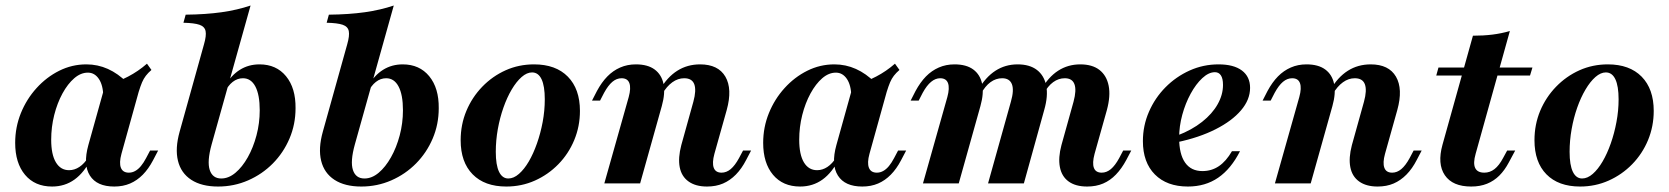

<svg xmlns="http://www.w3.org/2000/svg" viewBox="-20 -661 6017 692"><path d="M167.7 11.3Q105.6 11.3 70.2 -31Q34.7 -73.4 34.7 -146Q34.7 -202.4 55.2 -253.2Q75.8 -304 111.7 -343.5Q147.6 -383.1 193.5 -406Q239.5 -429 291.1 -429Q332.3 -429 369 -412.5Q405.6 -396 437.9 -363.7L352.4 -312.9Q351.6 -354 336.3 -376.6Q321 -399.2 296.8 -399.2Q271 -399.2 247.6 -379Q224.2 -358.9 205.2 -324.2Q186.3 -289.5 175.4 -246.4Q164.5 -203.2 164.5 -157.3Q164.5 -104 181.5 -75.8Q198.4 -47.6 229 -47.6Q248.4 -47.6 266.1 -59.3Q283.9 -71 299.2 -95.2L308.1 -88.7Q283.9 -39.5 248.8 -14.1Q213.7 11.3 167.7 11.3ZM391.9 11.3Q329 11.3 304 -28.2Q279 -67.7 298.4 -137.9L358.1 -351.6Q405.6 -366.1 441.9 -385.1Q478.2 -404 509.7 -431.5L525.8 -408.9Q513.7 -398.4 505.6 -387.9Q497.6 -377.4 491.9 -364.1Q486.3 -350.8 479.8 -329.8L417.7 -106.5Q408.9 -74.2 415.7 -56.5Q422.6 -38.7 444.4 -38.7Q456.5 -38.7 467.3 -44.8Q478.2 -50.8 487.9 -62.5Q497.6 -74.2 506.5 -91.1L521 -118.5H550L531.5 -83.1Q515.3 -52.4 494.8 -31.5Q474.2 -10.5 448.8 0.4Q423.4 11.3 391.9 11.3Z M766.1 11.3Q706.5 11.3 669.4 -12.9Q632.3 -37.1 621.4 -81.5Q610.5 -125.8 627.4 -186.3L715.3 -501.6Q724.2 -532.3 721 -548.8Q717.7 -565.3 698.8 -571.8Q679.8 -578.2 641.1 -579L649.2 -608.1Q721.8 -608.9 778.6 -616.9Q835.5 -625 883.1 -641.1L742.7 -140.3Q725.8 -79 735.9 -48.4Q746 -17.7 777.4 -17.7Q804 -17.7 828.6 -38.3Q853.2 -58.9 873 -94Q892.7 -129 904.4 -173Q916.1 -216.9 916.1 -263.7Q916.1 -319.4 900.4 -349.2Q884.7 -379 855.6 -379Q835.5 -379 818.5 -365.7Q801.6 -352.4 790.3 -328.2L791.1 -351.6Q812.9 -389.5 844.4 -409.3Q875.8 -429 915.3 -429Q975.8 -429 1010.9 -386.3Q1046 -343.5 1045.2 -271Q1045.2 -212.9 1023.4 -161.7Q1001.6 -110.5 963.3 -71.8Q925 -33.1 874.2 -10.9Q823.4 11.3 766.1 11.3Z M1282.3 11.3Q1222.6 11.3 1185.5 -12.9Q1148.4 -37.1 1137.5 -81.5Q1126.6 -125.8 1143.5 -186.3L1231.5 -501.6Q1240.3 -532.3 1237.1 -548.8Q1233.9 -565.3 1214.9 -571.8Q1196 -578.2 1157.3 -579L1165.3 -608.1Q1237.9 -608.9 1294.8 -616.9Q1351.6 -625 1399.2 -641.1L1258.9 -140.3Q1241.9 -79 1252 -48.4Q1262.1 -17.7 1293.5 -17.7Q1320.2 -17.7 1344.8 -38.3Q1369.4 -58.9 1389.1 -94Q1408.9 -129 1420.6 -173Q1432.3 -216.9 1432.3 -263.7Q1432.3 -319.4 1416.5 -349.2Q1400.8 -379 1371.8 -379Q1351.6 -379 1334.7 -365.7Q1317.7 -352.4 1306.5 -328.2L1307.3 -351.6Q1329 -389.5 1360.5 -409.3Q1391.9 -429 1431.5 -429Q1491.9 -429 1527 -386.3Q1562.1 -343.5 1561.3 -271Q1561.3 -212.9 1539.5 -161.7Q1517.7 -110.5 1479.4 -71.8Q1441.1 -33.1 1390.3 -10.9Q1339.5 11.3 1282.3 11.3Z M1804.8 11.3Q1726.6 11.3 1683.5 -32.7Q1640.3 -76.6 1640.3 -155.6Q1640.3 -212.1 1660.9 -261.3Q1681.5 -310.5 1718.1 -348.4Q1754.8 -386.3 1802.4 -407.7Q1850 -429 1904.8 -429Q1983.1 -429 2026.6 -384.7Q2070.2 -340.3 2070.2 -261.3Q2070.2 -205.6 2049.6 -156Q2029 -106.5 1992.3 -69Q1955.6 -31.5 1907.7 -10.1Q1859.7 11.3 1804.8 11.3ZM1812.1 -17.7Q1831.5 -17.7 1850.4 -34.3Q1869.4 -50.8 1885.9 -79Q1902.4 -107.3 1915.3 -144Q1928.2 -180.6 1935.9 -221.4Q1943.5 -262.1 1943.5 -303.2Q1943.5 -350.8 1931.9 -375.4Q1920.2 -400 1897.6 -400Q1879 -400 1860.1 -383.5Q1841.1 -366.9 1824.2 -338.3Q1807.3 -309.7 1794.4 -273Q1781.5 -236.3 1774.2 -195.6Q1766.9 -154.8 1766.9 -113.7Q1766.9 -66.1 1778.6 -41.9Q1790.3 -17.7 1812.1 -17.7Z M2528.2 11.3Q2487.1 11.3 2461.7 -6.9Q2436.3 -25 2429.8 -58.5Q2423.4 -91.9 2435.5 -137.9L2479 -294.4Q2490.3 -335.5 2482.3 -357.3Q2474.2 -379 2446 -379Q2423.4 -379 2403.2 -364.5Q2383.1 -350 2366.9 -322.6L2358.1 -337.1Q2384.7 -383.1 2421 -406Q2457.3 -429 2503.2 -429Q2568.5 -429 2594.4 -384.7Q2620.2 -340.3 2599.2 -264.5L2554.8 -106.5Q2546 -74.2 2552.4 -56.5Q2558.9 -38.7 2580.6 -38.7Q2598.4 -38.7 2613.7 -51.6Q2629 -64.5 2643.5 -91.1L2658.1 -118.5H2687.1L2669.4 -84.7Q2653.2 -53.2 2632.3 -31.9Q2611.3 -10.5 2585.9 0.4Q2560.5 11.3 2528.2 11.3ZM2158.1 0 2246 -311.3Q2254.8 -343.5 2248.4 -361.3Q2241.9 -379 2220.2 -379Q2202.4 -379 2187.1 -366.1Q2171.8 -353.2 2157.3 -326.6L2142.7 -298.4H2113.7L2131.5 -333.1Q2148.4 -364.5 2169 -385.5Q2189.5 -406.5 2215.3 -417.7Q2241.1 -429 2271.8 -429Q2314.5 -429 2339.5 -410.5Q2364.5 -391.9 2371.4 -358.5Q2378.2 -325 2365.3 -279L2287.1 0Z M2863.7 11.3Q2801.6 11.3 2766.1 -31Q2730.6 -73.4 2730.6 -146Q2730.6 -202.4 2751.2 -253.2Q2771.8 -304 2807.7 -343.5Q2843.5 -383.1 2889.5 -406Q2935.5 -429 2987.1 -429Q3028.2 -429 3064.9 -412.5Q3101.6 -396 3133.9 -363.7L3048.4 -312.9Q3047.6 -354 3032.3 -376.6Q3016.9 -399.2 2992.7 -399.2Q2966.9 -399.2 2943.5 -379Q2920.2 -358.9 2901.2 -324.2Q2882.3 -289.5 2871.4 -246.4Q2860.5 -203.2 2860.5 -157.3Q2860.5 -104 2877.4 -75.8Q2894.4 -47.6 2925 -47.6Q2944.4 -47.6 2962.1 -59.3Q2979.8 -71 2995.2 -95.2L3004 -88.7Q2979.8 -39.5 2944.8 -14.1Q2909.7 11.3 2863.7 11.3ZM3087.9 11.3Q3025 11.3 3000 -28.2Q2975 -67.7 2994.4 -137.9L3054 -351.6Q3101.6 -366.1 3137.9 -385.1Q3174.2 -404 3205.6 -431.5L3221.8 -408.9Q3209.7 -398.4 3201.6 -387.9Q3193.5 -377.4 3187.9 -364.1Q3182.3 -350.8 3175.8 -329.8L3113.7 -106.5Q3104.8 -74.2 3111.7 -56.5Q3118.5 -38.7 3140.3 -38.7Q3152.4 -38.7 3163.3 -44.8Q3174.2 -50.8 3183.9 -62.5Q3193.5 -74.2 3202.4 -91.1L3216.9 -118.5H3246L3227.4 -83.1Q3211.3 -52.4 3190.7 -31.5Q3170.2 -10.5 3144.8 0.4Q3119.4 11.3 3087.9 11.3Z M3898.4 11.3Q3856.5 11.3 3831.5 -6.9Q3806.5 -25 3800 -58.9Q3793.5 -92.7 3805.6 -137.9L3849.2 -294.4Q3860.5 -336.3 3852.4 -357.7Q3844.4 -379 3817.7 -379Q3795.2 -379 3775.8 -364.9Q3756.5 -350.8 3741.1 -322.6L3732.3 -337.1Q3758.1 -383.1 3793.5 -406Q3829 -429 3873.4 -429Q3916.9 -429 3942.7 -408.9Q3968.5 -388.7 3975.8 -352Q3983.1 -315.3 3969.4 -264.5L3925 -106.5Q3916.1 -73.4 3922.6 -56Q3929 -38.7 3950.8 -38.7Q3968.5 -38.7 3983.9 -51.6Q3999.2 -64.5 4013.7 -91.1L4028.2 -118.5H4057.3L4039.5 -84.7Q4022.6 -53.2 4002 -31.9Q3981.5 -10.5 3956 0.4Q3930.6 11.3 3898.4 11.3ZM3306.5 0 3394.4 -311.3Q3403.2 -343.5 3396.8 -361.3Q3390.3 -379 3368.5 -379Q3351.6 -379 3335.9 -366.1Q3320.2 -353.2 3305.6 -326.6L3291.1 -298.4H3262.1L3279.8 -333.1Q3296.8 -364.5 3317.3 -385.5Q3337.9 -406.5 3363.7 -417.7Q3389.5 -429 3420.2 -429Q3462.9 -429 3487.9 -410.5Q3512.9 -391.9 3519.8 -358.5Q3526.6 -325 3513.7 -279L3435.5 0ZM3541.1 0 3623.4 -294.4Q3635.5 -336.3 3627 -357.7Q3618.5 -379 3591.9 -379Q3569.4 -379 3550 -364.9Q3530.6 -350.8 3515.3 -322.6L3505.6 -337.1Q3532.3 -383.1 3567.7 -406Q3603.2 -429 3647.6 -429Q3691.1 -429 3717.3 -408.9Q3743.5 -388.7 3750.8 -352Q3758.1 -315.3 3743.5 -264.5L3670.2 0Z M4261.3 11.3Q4185.5 11.3 4142.3 -32.3Q4099.2 -75.8 4099.2 -152.4Q4099.2 -208.1 4121 -258.1Q4142.7 -308.1 4180.6 -346.4Q4218.5 -384.7 4267.7 -406.9Q4316.9 -429 4371.8 -429Q4426.6 -429 4456 -406.9Q4485.5 -384.7 4485.5 -344.4Q4485.5 -301.6 4452.8 -263.3Q4420.2 -225 4361.3 -195.2Q4302.4 -165.3 4222.6 -148.4L4223.4 -172.6Q4275.8 -192.7 4312.5 -221.8Q4349.2 -250.8 4368.5 -285.1Q4387.9 -319.4 4387.9 -354.8Q4387.9 -378.2 4380.2 -389.5Q4372.6 -400.8 4358.9 -400.8Q4336.3 -400.8 4313.3 -379.4Q4290.3 -358.1 4271.4 -323.4Q4252.4 -288.7 4241.1 -247.2Q4229.8 -205.6 4229.8 -164.5Q4229.8 -105.6 4251.2 -75Q4272.6 -44.4 4313.7 -44.4Q4346.8 -44.4 4373 -62.1Q4399.2 -79.8 4420.2 -116.1H4449.2Q4416.9 -52.4 4370.6 -20.6Q4324.2 11.3 4261.3 11.3Z M4945.2 11.3Q4904 11.3 4878.6 -6.9Q4853.2 -25 4846.8 -58.5Q4840.3 -91.9 4852.4 -137.9L4896 -294.4Q4907.3 -335.5 4899.2 -357.3Q4891.1 -379 4862.9 -379Q4840.3 -379 4820.2 -364.5Q4800 -350 4783.9 -322.6L4775 -337.1Q4801.6 -383.1 4837.9 -406Q4874.2 -429 4920.2 -429Q4985.5 -429 5011.3 -384.7Q5037.1 -340.3 5016.1 -264.5L4971.8 -106.5Q4962.9 -74.2 4969.4 -56.5Q4975.8 -38.7 4997.6 -38.7Q5015.3 -38.7 5030.6 -51.6Q5046 -64.5 5060.5 -91.1L5075 -118.5H5104L5086.3 -84.7Q5070.2 -53.2 5049.2 -31.9Q5028.2 -10.5 5002.8 0.4Q4977.4 11.3 4945.2 11.3ZM4575 0 4662.9 -311.3Q4671.8 -343.5 4665.3 -361.3Q4658.9 -379 4637.1 -379Q4619.4 -379 4604 -366.1Q4588.7 -353.2 4574.2 -326.6L4559.7 -298.4H4530.6L4548.4 -333.1Q4565.3 -364.5 4585.9 -385.5Q4606.5 -406.5 4632.3 -417.7Q4658.1 -429 4688.7 -429Q4731.5 -429 4756.5 -410.5Q4781.5 -391.9 4788.3 -358.5Q4795.2 -325 4782.3 -279L4704 0Z M5282.3 11.3Q5215.3 11.3 5187.5 -29.4Q5159.7 -70.2 5179 -139.5L5288.7 -532.3Q5326.6 -532.3 5358.9 -536.3Q5391.1 -540.3 5421.8 -549.2L5298.4 -106.5Q5288.7 -72.6 5296.8 -55.6Q5304.8 -38.7 5329.8 -38.7Q5350 -38.7 5366.5 -51.6Q5383.1 -64.5 5397.6 -91.9L5412.1 -118.5H5441.1L5417.7 -75Q5403.2 -47.6 5383.9 -28.2Q5364.5 -8.9 5339.5 1.2Q5314.5 11.3 5282.3 11.3ZM5156.5 -388.7 5164.5 -417.7H5503.2L5494.4 -388.7Z M5675 11.3Q5596.8 11.3 5553.6 -32.7Q5510.5 -76.6 5510.5 -155.6Q5510.5 -212.1 5531 -261.3Q5551.6 -310.5 5588.3 -348.4Q5625 -386.3 5672.6 -407.7Q5720.2 -429 5775 -429Q5853.2 -429 5896.8 -384.7Q5940.3 -340.3 5940.3 -261.3Q5940.3 -205.6 5919.8 -156Q5899.2 -106.5 5862.5 -69Q5825.8 -31.5 5777.8 -10.1Q5729.8 11.3 5675 11.3ZM5682.3 -17.7Q5701.6 -17.7 5720.6 -34.3Q5739.5 -50.8 5756 -79Q5772.6 -107.3 5785.5 -144Q5798.4 -180.6 5806 -221.4Q5813.7 -262.1 5813.7 -303.2Q5813.7 -350.8 5802 -375.4Q5790.3 -400 5767.7 -400Q5749.2 -400 5730.2 -383.5Q5711.3 -366.9 5694.4 -338.3Q5677.4 -309.7 5664.5 -273Q5651.6 -236.3 5644.4 -195.6Q5637.1 -154.8 5637.1 -113.7Q5637.1 -66.1 5648.8 -41.9Q5660.5 -17.7 5682.3 -17.7Z"/></svg>

Font: Playfair 5pt SemiExpanded Light ExtraBold
Style: Italic
Weight: 800
Italic angle: -15.6°
Version: Version 2.001;gftools[0.9.30]